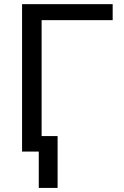

<svg xmlns="http://www.w3.org/2000/svg" viewBox="-20 -731 596 926"><path d="M523.4 -633.8V-710.9H86.4V0H180.7V-633.8ZM257.8 175.3V-74.7H167V175.3Z"/></svg>

Font: FAU Chimera
Style: Regular
Weight: 400
Version: Version 1.002;hotconv 1.0.117;makeotfexe 2.5.65602